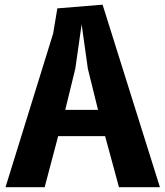

<svg xmlns="http://www.w3.org/2000/svg" viewBox="-20 -782 690 802"><path d="M3 0 202 -642 219.5 -747 408.5 -762.5 648 0H477L419 -213.5H223L166.5 0ZM321 -680.5 294.5 -495 252.5 -323H389.5L347 -495Z"/></svg>

Font: B612
Style: Bold
Weight: 700
Designer: Nicolas Chauveau, Thomas Paillot, Jonathan Favre-Lamarine, Jean-Luc Vinot
Foundry: AIRBUS
Version: Version 1.008